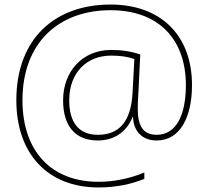

<svg xmlns="http://www.w3.org/2000/svg" viewBox="-20 -726 918 846"><path d="M826 -351C826 -569 690 -706 467 -706C222 -706 52 -556 52 -284C52 -49 190 100 414 100C490 100 558 86 616 62V34C552 61 481 75 414 75C204 75 79 -62 79 -284C79 -539 240 -681 467 -681C683 -681 799 -549 799 -351C799 -223 759 -132 670 -132C609 -132 587 -174 587 -246C587 -280 590 -317 591 -341L598 -486C560 -499 518 -506 470 -506C344 -506 258 -412 258 -284C258 -169 313 -107 411 -107C475 -107 535 -137 565 -212H566C568 -144 610 -107 670 -107C776 -107 826 -214 826 -351ZM285 -284C285 -405 361 -481 470 -481C511 -481 543 -476 572 -466L564 -316C557 -189 504 -132 411 -132C326 -132 285 -188 285 -284Z"/></svg>

Font: Noto Sans Georgian Thin
Style: Regular
Weight: 100
Designer: Monotype Design Team, Akaki Razmadze
Foundry: Google LLC
Version: Version 2.005